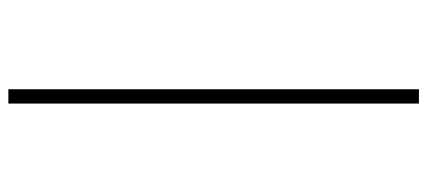

<svg xmlns="http://www.w3.org/2000/svg" viewBox="-308 -494 1045 470"><g transform="rotate(-90 215.0 -258.5)"><path d="M197 -761V244H232V-761Z"/></g></svg>

Font: Noto Sans Hebrew Condensed ExtraLight
Style: Regular
Weight: 200
Width: 3
Designer: Monotype Design Team
Foundry: Monotype Imaging Inc.
Version: Version 2.004